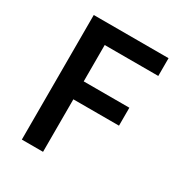

<svg xmlns="http://www.w3.org/2000/svg" viewBox="-161 -787 845 900"><g transform="rotate(30 261.5 -337.0)"><path d="M86.4 0V-674.3H491.2V-578.1H201.2V-381.3H448.2V-284.2H201.2V0Z"/></g></svg>

Font: Akatab
Style: Bold
Weight: 700
Designer: SIL Global
Foundry: SIL Global
Version: Version 4.100